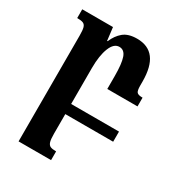

<svg xmlns="http://www.w3.org/2000/svg" viewBox="-176 -610 873 952"><g transform="rotate(30 260.5 -134.5)"><path d="M326 -212V-286Q326 -356 314.5 -389.5Q303 -423 274 -423Q243 -423 225.5 -379Q208 -335 208 -264V-58H482V0H208V112Q208 144 212.5 158.5Q217 173 227.5 178Q238 183 261 183V233H75V-372Q75 -403 71 -417.5Q67 -432 56 -437Q45 -442 21 -442V-492H197L206 -418H209Q225 -456 252.5 -479Q280 -502 330 -502Q459 -502 459 -331V-308Q459 -279 466.5 -270.5Q474 -262 499 -262V-212Z"/></g></svg>

Font: Noto Serif Armenian SmBold Cond
Style: Regular
Weight: 600
Width: 3
Designer: Monotype Design team
Foundry: Monotype Imaging Inc.
Version: Version 1.000